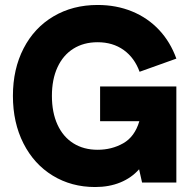

<svg xmlns="http://www.w3.org/2000/svg" viewBox="-20 -735 778 773"><path d="M32 -349Q32 -457 75 -540.2Q118 -623.5 195.5 -669.2Q273 -715 373 -715Q448.5 -715 511.8 -689Q575 -663 620.5 -614.5Q666 -566 690 -499L542 -446Q521.5 -502.5 477.8 -533.8Q434 -565 373 -565Q317 -565 275.5 -539Q234 -513 211.5 -464.2Q189 -415.5 189 -349Q189 -282 211.5 -233Q234 -184 275.5 -158Q317 -132 373 -132Q430 -132 476.2 -158.2Q522.5 -184.5 541 -247H383V-387H690V0H552L540 -53.5Q509.5 -19 464.5 -0.5Q419.5 18 363 18Q267.5 18 192.2 -28Q117 -74 74.5 -157.5Q32 -241 32 -349Z"/></svg>

Font: HK Grotesk Black
Style: Regular
Weight: 900
Designer: Alfredo Marco Pradil
Foundry: Hanken Design Co.
Version: Version 3.001